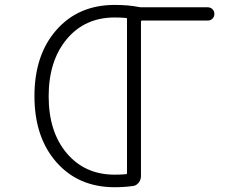

<svg xmlns="http://www.w3.org/2000/svg" viewBox="-20 -784 1040 792"><path d="M499 -65.4Q503.9 -65.4 503.9 -70.3V-705.1Q503.9 -710 499 -710Q478.5 -711.9 453.1 -711.9Q330.1 -711.9 255.4 -622.6Q180.7 -533.2 180.7 -386.7Q180.7 -240.2 255.4 -151.9Q330.1 -63.5 453.1 -63.5Q478.5 -63.5 499 -65.4ZM561.5 -56.6Q561.5 -46.9 557.1 -38.1Q552.7 -29.3 544.9 -23.4Q537.1 -17.6 527.3 -16.6Q492.2 -11.7 453.1 -11.7Q303.7 -11.7 212.9 -114.7Q122.1 -217.8 122.1 -387.7Q122.1 -557.6 212.9 -660.6Q303.7 -763.7 453.1 -763.7Q509.8 -763.7 553.7 -754.9Q557.6 -753.9 561.5 -753.9H836.9Q848.6 -753.9 856.4 -746.1Q864.3 -738.3 864.3 -726.6Q864.3 -714.8 856.4 -707Q848.6 -699.2 836.9 -699.2H565.4Q561.5 -699.2 561.5 -695.3Z"/></svg>

Font: Gen Jyuu Gothic L Monospace Light
Style: Regular
Weight: 300
Designer: [Source Han Sans]
Ryoko NISHIZUKA  (kana & ideographs); Paul D. Hunt (Latin, Greek & Cyrillic); Wenlong ZHANG  (bopomofo
Version: Version 1.002.20150607